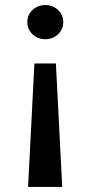

<svg xmlns="http://www.w3.org/2000/svg" viewBox="-20 -500 358 759"><path d="M230 -413Q230 -384 209.5 -364.5Q189 -345 159 -345Q129 -345 108.5 -364.5Q88 -384 88 -413Q88 -441 108.5 -460.5Q129 -480 159 -480Q189 -480 209.5 -460.5Q230 -441 230 -413ZM226 239H91L116 -249H201Z"/></svg>

Font: Jost* Medium
Style: Regular
Weight: 500
Version: Version 3.7